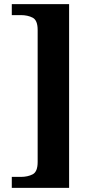

<svg xmlns="http://www.w3.org/2000/svg" viewBox="-20 -780 454 928"><path d="M37 128V75H80Q114 75 138 62.5Q162 50 162 3V-635Q162 -682 138 -694.5Q114 -707 80 -707H37V-760H314V128Z"/></svg>

Font: Noto Serif Tibetan
Style: Bold
Weight: 700
Designer: Monotype Design Team
Foundry: Monotype Imaging Inc.
Version: Version 2.103; ttfautohint (v1.8.4.7-5d5b)